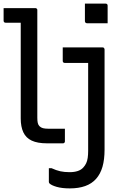

<svg xmlns="http://www.w3.org/2000/svg" viewBox="-20 -795 640 1065"><path d="M0 -750Q12 -750 30.5 -750Q49 -750 69.5 -750Q90 -750 110.5 -750Q131 -750 148 -750Q165 -750 176 -750Q180 -750 182 -748.5Q184 -747 185.5 -745Q187 -743 187 -739Q187 -693 187 -633Q187 -573 187 -506.5Q187 -440 187 -374Q187 -308 187 -248Q187 -188 187 -142Q187 -124 189.5 -113Q192 -102 199 -95Q207 -87 218.5 -84Q230 -81 248 -81Q266 -81 278 -81Q290 -81 301 -81Q312 -81 325 -81H340Q340 -64 340 -46.5Q340 -29 340 -11Q340 -7 338.5 -5Q337 -3 335 -1.5Q333 0 329 0Q321 0 307.5 0Q294 0 277 0Q260 0 240 0Q188 0 156 -15Q124 -30 109.5 -61Q95 -92 95 -138Q95 -178 95 -231.5Q95 -285 95 -344Q95 -403 95 -462.5Q95 -522 95 -575.5Q95 -629 95 -669H81Q69 -669 57 -669Q45 -669 34 -669Q23 -669 11 -669Q6 -669 3 -672Q0 -675 0 -680Q0 -697 0 -714.5Q0 -732 0 -750ZM549 -532Q553 -532 555 -530.5Q557 -529 558.5 -526.5Q560 -524 560 -521Q560 -472 560 -421Q560 -370 560 -316.5Q560 -263 560 -206Q560 -149 560 -88.5Q560 -28 560 35Q560 90 548.5 130Q537 170 513 197Q489 224 452.5 237Q416 250 367 250Q324 250 294.5 241.5Q265 233 254 222Q253 220 252 218.5Q251 217 251 214Q251 194 251 176Q251 158 251 138H266Q292 150 314.5 155Q337 160 366 160Q392 160 411.5 153.5Q431 147 443 133Q452 123 458 110.5Q464 98 466.5 80.5Q469 63 469 42Q469 -32 469 -96.5Q469 -161 469 -220.5Q469 -280 469 -335.5Q469 -391 469 -446H457Q445 -446 430 -446Q415 -446 399 -446Q383 -446 367.5 -446Q352 -446 339 -446Q334 -446 331 -449Q328 -452 328 -457Q328 -476 328 -494.5Q328 -513 328 -532Q348 -532 370.5 -532Q393 -532 420 -532Q447 -532 479.5 -532Q512 -532 549 -532ZM451 -775Q465 -775 479.5 -775Q494 -775 508.5 -775Q523 -775 537.5 -775Q552 -775 566 -775Q571 -775 574 -772Q577 -769 577 -764V-666Q563 -666 548.5 -666Q534 -666 519.5 -666Q505 -666 490.5 -666Q476 -666 462 -666Q459 -666 456.5 -667.5Q454 -669 452.5 -671.5Q451 -674 451 -677Z"/></svg>

Font: Recursive Monospace
Style: Regular
Weight: 400
Version: Version 1.047